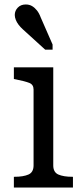

<svg xmlns="http://www.w3.org/2000/svg" viewBox="-20 -838 375 858"><path d="M218 -537V-99Q218 -68 241 -58Q264 -48 303 -48H306V0H42V-48H45Q84 -48 107 -58Q130 -68 130 -99V-438Q130 -460 111 -467.5Q92 -475 52 -483L42 -485V-537ZM162 -760 215 -639V-616H182L82 -707Q71 -717 63 -727.5Q55 -738 50.5 -749.5Q46 -761 46 -771Q46 -790 59.5 -804Q73 -818 95 -818Q111 -818 123 -811Q135 -804 145 -791.5Q155 -779 162 -760Z"/></svg>

Font: Roboto Serif
Style: Regular
Weight: 400
Designer: Greg Gazdowicz
Foundry: Commercial Type
Version: Version 1.008